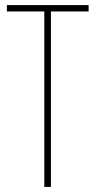

<svg xmlns="http://www.w3.org/2000/svg" viewBox="-20 -734 376 754"><path d="M180 0V-689H328V-714H7V-689H154V0Z"/></svg>

Font: Noto Sans Tamil ExtraCondensed Thin
Style: Regular
Weight: 100
Width: 2
Designer: Jelle Bosma - Monotype Design Team
Foundry: Monotype Imaging Inc.
Version: Version 2.004